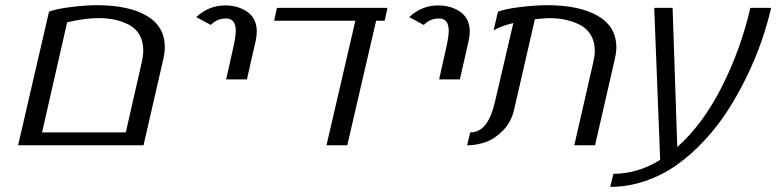

<svg xmlns="http://www.w3.org/2000/svg" viewBox="-20 -560 2992 740"><path d="M168.9 -515.1Q199.2 -526.4 255.6 -533.2Q312 -540 353 -540Q476.1 -540 545.7 -499Q615.2 -458 615.2 -377.9Q615.2 -357.9 608.9 -330.1L533.2 0H49.8ZM238.8 -474.1 142.1 -49.8H464.8L525.9 -317.9Q532.2 -345.7 532.2 -365.2Q532.2 -400.9 517.1 -426.5Q502 -452.1 475.6 -465.3Q449.2 -478.5 420.9 -484.4Q392.6 -490.2 359.9 -490.2Q308.1 -490.2 238.8 -474.1Z M851.6 -253.9 877.4 -369.1Q888.7 -418 888.7 -440.9Q888.7 -488.8 851.6 -488.8Q816.4 -488.8 792.5 -463.9L736.3 -494.1Q784.7 -539.1 847.7 -539.1Q898.4 -539.1 934.1 -513.7Q969.7 -488.3 969.7 -438Q969.7 -421.9 965.3 -401.9L931.6 -253.9Z M1318.4 0H1238.3L1349.6 -480H1036.6L1047.4 -529.8H1473.6L1462.4 -480H1429.7Z M1672.4 -253.9 1698.2 -369.1Q1709.5 -418 1709.5 -440.9Q1709.5 -488.8 1672.4 -488.8Q1637.2 -488.8 1613.3 -463.9L1557.1 -494.1Q1605.5 -539.1 1668.5 -539.1Q1719.2 -539.1 1754.9 -513.7Q1790.5 -488.3 1790.5 -438Q1790.5 -421.9 1786.1 -401.9L1752.4 -253.9Z M1899.4 -515.1Q1929.7 -526.4 1988.3 -533.2Q2046.9 -540 2088.4 -540Q2212.9 -540 2284.2 -498.8Q2355.5 -457.5 2355.5 -377Q2355.5 -357.9 2349.1 -330.1L2273.4 0H2193.4L2266.1 -317.9Q2272.5 -345.7 2272.5 -363.8Q2272.5 -399.9 2256.6 -425.8Q2240.7 -451.7 2213.4 -465.1Q2186 -478.5 2157 -484.4Q2127.9 -490.2 2095.2 -490.2Q2084.5 -490.2 2041.5 -485.8L1961.4 -137.2Q1950.7 -90.3 1919.7 -58.1Q1888.7 -25.9 1853.3 -12.9Q1817.9 0 1780.3 0L1792.5 -49.8Q1827.6 -49.8 1850.8 -79.1Q1874 -108.4 1888.2 -169.9L1958.5 -471.2Q1912.6 -460.4 1882.3 -442.9Z M2332 160.2 2344.2 109.9Q2437.5 109.9 2524.4 56.2L2501.5 -529.8H2572.3L2590.3 6.8Q2689 -81.1 2762.2 -225.8Q2835.4 -370.6 2872.1 -529.8H2952.1Q2937 -464.4 2913.6 -397.5Q2890.1 -330.6 2856.9 -262.5Q2823.7 -194.3 2783.9 -132.8Q2744.1 -71.3 2693.8 -17.3Q2643.6 36.6 2588.4 75.7Q2533.2 114.7 2467.3 137.5Q2401.4 160.2 2332 160.2Z"/></svg>

Font: Pfennig
Style: Italic
Weight: 500
Italic angle: -13°
Version: Version 20120410 ; ttfautohint (v0.8)